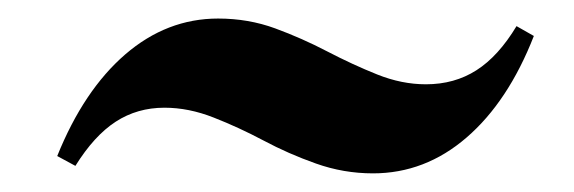

<svg xmlns="http://www.w3.org/2000/svg" viewBox="-20 -344 613 205"><path d="M378.2 -158.9Q346.8 -158.9 317.3 -169.4Q287.9 -179.8 261.3 -194Q234.7 -208.1 208.1 -218.5Q181.5 -229 155.6 -229Q126.6 -229 103.6 -214.1Q80.6 -199.2 60.5 -166.9L41.1 -177.4Q69.4 -247.6 113.7 -285.9Q158.1 -324.2 212.9 -324.2Q245.2 -324.2 273.8 -313.7Q302.4 -303.2 329.4 -289.1Q356.5 -275 382.7 -264.5Q408.9 -254 434.7 -254Q465.3 -254 488.7 -269Q512.1 -283.9 531.5 -316.1L550 -305.6Q522.6 -235.5 478.2 -197.2Q433.9 -158.9 378.2 -158.9Z"/></svg>

Font: Playfair 5pt SemiExpanded Light Black
Style: Italic
Weight: 900
Italic angle: -15.6°
Version: Version 2.001;gftools[0.9.30]